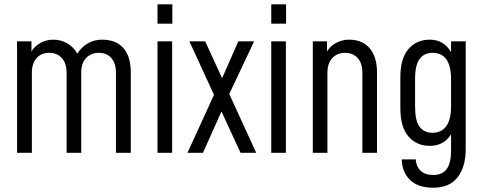

<svg xmlns="http://www.w3.org/2000/svg" viewBox="-20 -709 2240 891"><path d="M59.1 -517.1H126V-470.2Q140.6 -494.6 167.5 -509.8Q194.8 -524.9 227.1 -524.9Q263.7 -524.9 293 -507.3Q322.3 -489.7 338.9 -460Q357.9 -490.7 387.7 -507.8Q417.5 -524.9 453.1 -524.9Q519.5 -524.9 553.2 -485.4Q586.9 -445.8 586.9 -374V0H518.1V-371.1Q518.1 -415.5 496.6 -439.9Q475.6 -463.9 439 -463.9Q402.3 -463.9 379.4 -439.5Q356.9 -415.5 356.9 -372.1V0H289.1V-371.1Q289.1 -415 267.1 -439.5Q245.1 -463.9 208 -463.9Q171.9 -463.9 149.9 -439.5Q127.9 -415 127.9 -371.1V0H59.1Z M710.9 -517.1H778.8V0H710.9ZM710.9 -689H779.8V-599.1H710.9Z M1096.2 0 1007.8 -191.9 921.9 0H850.1L973.1 -269L858.9 -517.1H932.1L1010.7 -346.2L1085.9 -517.1H1159.2L1043.9 -272.9L1168.9 0Z M1238.8 -517.1H1306.6V0H1238.8ZM1238.8 -689H1307.6V-599.1H1238.8Z M1431.6 -517.1H1497.6V-470.2Q1512.2 -495.1 1539.6 -509.8Q1567.4 -524.9 1599.6 -524.9Q1662.1 -524.9 1695.8 -484.9Q1729.5 -444.3 1729.5 -374V0H1661.6V-371.1Q1661.6 -416 1639.6 -439.9Q1617.7 -463.9 1580.6 -463.9Q1544.9 -463.9 1522 -439.5Q1499.5 -415.5 1499.5 -371.1V0H1431.6Z M1883.8 127Q1846.7 91.8 1844.2 30.8H1909.2Q1911.6 64 1932.1 83.5Q1953.1 103 1989.3 103Q2033.7 103 2053.2 75.2Q2073.2 46.9 2073.2 -9.8V-85.9Q2040.5 -32.2 1974.1 -32.2Q1913.1 -32.2 1875.5 -75.7Q1837.9 -119.1 1837.9 -207V-350.1Q1837.9 -438 1875.5 -481.4Q1913.1 -524.9 1974.1 -524.9Q2040 -524.9 2073.2 -466.8V-517.1H2141.1V-16.1Q2141.1 64.9 2103.5 113.8Q2066.4 162.1 1989.3 162.1Q1920.9 162.1 1883.8 127ZM2051.3 -124Q2073.2 -154.8 2073.2 -214.8V-340.8Q2073.2 -463.9 1987.3 -463.9Q1949.2 -463.9 1927.7 -436Q1906.2 -407.7 1906.2 -341.8V-214.8Q1906.2 -148.9 1926.8 -121.1Q1947.8 -92.8 1987.3 -92.8Q2028.8 -92.8 2051.3 -124Z"/></svg>

Font: D-DIN Condensed
Style: Regular
Weight: 400
Width: 3
Designer: Charles Nix
Foundry: Datto Inc.
Version: Version 1.00